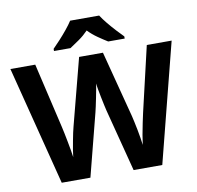

<svg xmlns="http://www.w3.org/2000/svg" viewBox="-97 -1034 1161 1134"><g transform="rotate(-10 483.5 -467.0)"><path d="M967 -714 785 0H613L516 -375Q513 -386 508.5 -408Q504 -430 498.5 -456Q493 -482 489 -505.5Q485 -529 483 -542Q482 -529 477.5 -505.5Q473 -482 468 -456.5Q463 -431 458 -408.5Q453 -386 450 -374L354 0H182L0 -714H149L240 -324Q244 -307 249 -282.5Q254 -258 259 -231.5Q264 -205 268.5 -180Q273 -155 275 -137Q277 -156 281 -180.5Q285 -205 290 -230.5Q295 -256 299.5 -278.5Q304 -301 308 -314L412 -714H555L659 -314Q662 -301 667 -278.5Q672 -256 677 -230Q682 -204 686 -179.5Q690 -155 692 -137Q695 -162 701 -196.5Q707 -231 714.5 -266Q722 -301 727 -324L818 -714ZM571 -934Q585 -912 607.5 -884.5Q630 -857 654 -831Q678 -805 696 -787V-774H597Q571 -790 540 -811.5Q509 -833 483 -860Q457 -833 427 -812Q397 -791 371 -774H272V-787Q291 -806 314.5 -831.5Q338 -857 360.5 -884.5Q383 -912 397 -934Z"/></g></svg>

Font: Noto Sans Cham
Style: Bold
Weight: 700
Version: Version 2.002